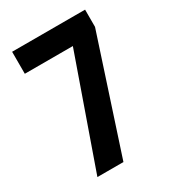

<svg xmlns="http://www.w3.org/2000/svg" viewBox="-174 -811 818 907"><g transform="rotate(-30 234.5 -357.0)"><path d="M88 0 297 -594H35V-714H433V-620L230 0Z"/></g></svg>

Font: Noto Sans Lao ExtraCondensed
Style: Bold
Weight: 700
Width: 2
Designer: Monotype Design Team
Foundry: Monotype Imaging Inc.
Version: Version 2.003; ttfautohint (v1.8.4.7-5d5b)